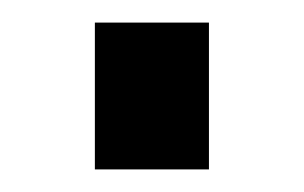

<svg xmlns="http://www.w3.org/2000/svg" viewBox="-20 -360 269 170"><path d="M64 -340H165V-210H64Z"/></svg>

Font: sheba-seeBold
Style: Regular
Weight: 600
Designer: Mohamed Galeb, the designers
Foundry: Kief Type Foundry
Version: Version 2.010; ttfautohint (v1.5.33-1714) -l 8 -r 50 -G 200 